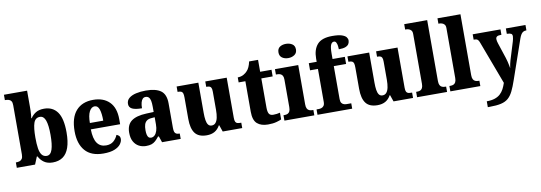

<svg xmlns="http://www.w3.org/2000/svg" viewBox="-69 -1257 5539 1967"><g transform="rotate(-10 2700.5 -273.0)"><path d="M389 10Q334 10 299 -14.5Q264 -39 244 -78H237L205 0H15V-56H21Q38 -56 54 -61Q70 -66 80 -81Q90 -96 90 -126V-638Q90 -666 81 -680Q72 -694 56 -699Q40 -704 20 -704H15V-760H256V-593Q256 -575 255.5 -552.5Q255 -530 253 -509.5Q251 -489 249 -474H254Q274 -506 307.5 -527Q341 -548 394 -548Q484 -548 532 -481.5Q580 -415 580 -270Q580 -174 558 -111.5Q536 -49 493.5 -19.5Q451 10 389 10ZM339 -67Q379 -67 396.5 -120Q414 -173 414 -272Q414 -373 396 -423Q378 -473 338 -473Q290 -473 273 -423Q256 -373 256 -271Q256 -205 263 -159.5Q270 -114 288.5 -90.5Q307 -67 339 -67Z M916 10Q789 10 726 -62.5Q663 -135 663 -265Q663 -406 726.5 -478Q790 -550 905 -550Q1012 -550 1073.5 -488.5Q1135 -427 1135 -308V-256H830Q832 -158 864 -112.5Q896 -67 957 -67Q1005 -67 1034.5 -92.5Q1064 -118 1079 -155Q1095 -150 1105.5 -138.5Q1116 -127 1116 -108Q1116 -81 1096 -53.5Q1076 -26 1032 -8Q988 10 916 10ZM971 -322Q971 -398 956.5 -440Q942 -482 909 -482Q875 -482 853.5 -441Q832 -400 832 -322Z M1358 10Q1318 10 1284.5 -8Q1251 -26 1231 -62Q1211 -98 1211 -154Q1211 -236 1262.5 -274.5Q1314 -313 1419 -317L1495 -320V-374Q1495 -412 1490 -436.5Q1485 -461 1472.5 -473.5Q1460 -486 1440 -486Q1421 -486 1409 -473.5Q1397 -461 1390.5 -437Q1384 -413 1384 -378Q1316 -378 1283 -394Q1250 -410 1250 -446Q1250 -483 1277.5 -506Q1305 -529 1351.5 -539.5Q1398 -550 1453 -550Q1557 -550 1609 -512Q1661 -474 1661 -380V-126Q1661 -99 1666 -84Q1671 -69 1683.5 -62.5Q1696 -56 1717 -56H1720V0H1526L1504 -64H1495Q1475 -38 1456.5 -21.5Q1438 -5 1415.5 2.5Q1393 10 1358 10ZM1423 -65Q1445 -65 1461.5 -80.5Q1478 -96 1487 -124.5Q1496 -153 1496 -191V-265L1462 -262Q1431 -260 1413 -246.5Q1395 -233 1387.5 -209.5Q1380 -186 1380 -150Q1380 -122 1384.5 -103Q1389 -84 1398.5 -74.5Q1408 -65 1423 -65Z M1990 10Q1906 10 1869 -39Q1832 -88 1832 -188V-409Q1832 -438 1827.5 -453Q1823 -468 1811.5 -474Q1800 -480 1776 -480H1772V-536H1998V-222Q1998 -178 2003 -146Q2008 -114 2021 -97Q2034 -80 2057 -80Q2083 -80 2098.5 -98.5Q2114 -117 2121 -150.5Q2128 -184 2128 -230V-418Q2128 -447 2121.5 -460Q2115 -473 2102.5 -476.5Q2090 -480 2073 -480H2070V-536H2293V-118Q2293 -89 2300 -76Q2307 -63 2320 -59.5Q2333 -56 2350 -56H2360V0H2157L2133 -69H2129Q2107 -29 2073 -9.5Q2039 10 1990 10Z M2628 10Q2556 10 2515.5 -25.5Q2475 -61 2475 -149V-467H2405V-519Q2441 -520 2466.5 -534.5Q2492 -549 2505 -565Q2519 -579 2530 -603Q2541 -627 2548 -660H2641V-536H2759V-467H2641V-163Q2641 -120 2653 -99.5Q2665 -79 2698 -79Q2717 -79 2735 -81.5Q2753 -84 2768 -88V-18Q2752 -10 2716 0Q2680 10 2628 10Z M2799 0V-56H2810Q2829 -56 2843 -62.5Q2857 -69 2864.5 -84.5Q2872 -100 2872 -128V-413Q2872 -440 2864 -454Q2856 -468 2842 -474Q2828 -480 2811 -480H2795V-536H3037V-127Q3037 -99 3045 -83.5Q3053 -68 3067.5 -62Q3082 -56 3100 -56H3110V0ZM2950 -624Q2912 -624 2886 -642.5Q2860 -661 2860 -698Q2860 -737 2886 -754.5Q2912 -772 2950 -772Q2987 -772 3014.5 -754.5Q3042 -737 3042 -698Q3042 -661 3014.5 -642.5Q2987 -624 2950 -624Z M3143 0V-56H3167Q3178 -56 3192.5 -60Q3207 -64 3218 -77.5Q3229 -91 3229 -119V-462H3147V-536H3229V-569Q3229 -664 3275.5 -716.5Q3322 -769 3431 -769Q3496 -769 3530 -757.5Q3564 -746 3576.5 -729.5Q3589 -713 3589 -695Q3589 -676 3579.5 -659.5Q3570 -643 3545.5 -633Q3521 -623 3475 -623Q3475 -638 3472.5 -658Q3470 -678 3462 -693.5Q3454 -709 3439 -709Q3417 -709 3405.5 -683Q3394 -657 3394 -590V-536H3522V-462H3394V-119Q3394 -91 3404.5 -77.5Q3415 -64 3429.5 -60Q3444 -56 3457 -56H3504V0Z M3767 10Q3683 10 3646 -39Q3609 -88 3609 -188V-409Q3609 -438 3604.5 -453Q3600 -468 3588.5 -474Q3577 -480 3553 -480H3549V-536H3775V-222Q3775 -178 3780 -146Q3785 -114 3798 -97Q3811 -80 3834 -80Q3860 -80 3875.5 -98.5Q3891 -117 3898 -150.5Q3905 -184 3905 -230V-418Q3905 -447 3898.5 -460Q3892 -473 3879.5 -476.5Q3867 -480 3850 -480H3847V-536H4070V-118Q4070 -89 4077 -76Q4084 -63 4097 -59.5Q4110 -56 4127 -56H4137V0H3934L3910 -69H3906Q3884 -29 3850 -9.5Q3816 10 3767 10Z M4179 0V-56H4190Q4209 -56 4222.5 -62Q4236 -68 4244 -83.5Q4252 -99 4252 -127V-645Q4252 -671 4240.5 -683.5Q4229 -696 4214.5 -700Q4200 -704 4190 -704H4179V-760H4418V-127Q4418 -99 4426 -83.5Q4434 -68 4448.5 -62Q4463 -56 4480 -56H4491V0Z M4525 0V-56H4536Q4555 -56 4568.5 -62Q4582 -68 4590 -83.5Q4598 -99 4598 -127V-645Q4598 -671 4586.5 -683.5Q4575 -696 4560.5 -700Q4546 -704 4536 -704H4525V-760H4764V-127Q4764 -99 4772 -83.5Q4780 -68 4794.5 -62Q4809 -56 4826 -56H4837V0Z M4875 165Q4924 165 4958.5 153.5Q4993 142 5016 121Q5039 100 5054 71.5Q5069 43 5080 9L4914 -434Q4907 -454 4899.5 -464Q4892 -474 4882 -477Q4872 -480 4857 -480H4852V-536H5141V-480H5137Q5107 -480 5094.5 -471.5Q5082 -463 5082 -445Q5082 -435 5084.5 -423.5Q5087 -412 5091 -400L5144 -239Q5151 -218 5156 -197Q5161 -176 5164.5 -158Q5168 -140 5170 -127Q5173 -150 5177.5 -170Q5182 -190 5187 -207L5244 -392Q5247 -401 5250.5 -418Q5254 -435 5254 -445Q5254 -465 5241.5 -472Q5229 -479 5201 -480H5197V-536H5401V-480H5398Q5381 -480 5368 -473Q5355 -466 5345 -450.5Q5335 -435 5326 -410L5185 -3Q5162 65 5140 109.5Q5118 154 5088.5 179.5Q5059 205 5013 215.5Q4967 226 4894 226H4875Z"/></g></svg>

Font: Noto Serif Khmer SemiCondensed ExtraBold
Style: Regular
Weight: 800
Width: 4
Designer: Danh Hong and the Monotype Design Team
Foundry: Monotype Imaging Inc.
Version: Version 2.004